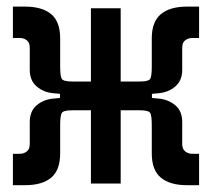

<svg xmlns="http://www.w3.org/2000/svg" viewBox="-20 -542 626 567"><path d="M393.6 -261.7V-301.3Q419.9 -301.3 424.1 -310.1Q428.2 -318.8 428.2 -345.7V-428.7Q428.2 -478 455.1 -500.2Q481.9 -522.5 532.2 -522.5H567.9V-429.7H546.9Q536.1 -429.7 527.1 -423.1Q518.1 -416.5 518.1 -400.9V-335.4Q518.1 -304.2 497.6 -286.6Q477.1 -269 447.3 -266.6ZM18.1 4.9V-87.9H39.1Q50.3 -87.9 59.1 -94.7Q67.9 -101.6 67.9 -116.7V-182.1Q67.9 -213.9 88.4 -231.2Q108.9 -248.5 138.7 -251L192.4 -255.9V-216.3Q166 -216.3 161.9 -207.5Q157.7 -198.7 157.7 -171.9V-88.9Q157.7 -39.6 131.1 -17.3Q104.5 4.9 53.7 4.9ZM157.2 -216.3V-301.3H256.3V-216.3ZM192.4 -261.7 138.7 -266.6Q108.9 -269 88.4 -286.6Q67.9 -304.2 67.9 -335.4V-400.9Q67.9 -416.5 59.1 -423.1Q50.3 -429.7 39.1 -429.7H18.1V-522.5H53.7Q104.5 -522.5 131.1 -500.2Q157.7 -478 157.7 -428.7V-345.7Q157.7 -318.8 161.9 -310.1Q166 -301.3 192.4 -301.3ZM248.5 0V-517.6H336.4V0ZM532.2 4.9Q481.9 4.9 455.1 -17.3Q428.2 -39.6 428.2 -88.9V-171.9Q428.2 -198.7 424.1 -207.5Q419.9 -216.3 393.6 -216.3V-255.9L447.3 -251Q477.1 -248.5 497.6 -231.2Q518.1 -213.9 518.1 -182.1V-116.7Q518.1 -101.6 527.1 -94.7Q536.1 -87.9 546.9 -87.9H567.9V4.9ZM326.7 -216.3V-301.3H428.7V-216.3Z"/></svg>

Font: Cascadia Mono
Style: Regular
Weight: 400
Monospace: yes
Designer: Aaron Bell
Foundry: Saja Typeworks
Version: Version 2102.003